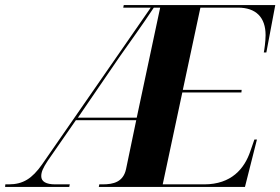

<svg xmlns="http://www.w3.org/2000/svg" viewBox="-76 -734 1101 754"><path d="M-56 0H196L198 -10H141C105 -10 86 -21 86 -42C86 -58 92 -73 111 -102L222 -262H459L419 -70C408 -19 369 -10 327 -10H314L312 0H886L933 -186H923L907 -140C884 -72 833 -10 726 -10H563L640 -371H872L873 -381H642L711 -704H859C929 -704 967 -666 967 -596C967 -572 962 -537 960 -528H970L1005 -714H410L408 -704H516L89 -88C50 -33 15 -10 -42 -10H-55ZM230 -272 393 -510C442 -580 479 -630 528 -704H553L461 -272Z"/></svg>

Font: Noto Serif Display
Style: Bold Italic
Weight: 700
Italic angle: -12°
Designer: Monotype Design Team
Foundry: Monotype Imaging Inc.
Version: Version 2.009